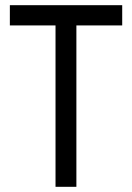

<svg xmlns="http://www.w3.org/2000/svg" viewBox="-20 -720 509 740"><path d="M194 0V-622H18V-700H451V-622H274.4V0Z"/></svg>

Font: Stick No Bills ExtraLight
Style: Regular
Weight: 200
Designer: Kosala Senevirathne, Siva Puranthara, Lasantha Premarathna, Tharique Azeez
Foundry: mooniak
Version: Version 2.000